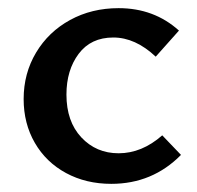

<svg xmlns="http://www.w3.org/2000/svg" viewBox="-20 -445 483 471"><path d="M38 -202Q38 -265 68.5 -316Q99 -367 152 -396Q205 -425 271 -425Q358 -425 419 -370L362 -306Q312 -353 258 -353Q203 -353 173 -313Q143 -273 143 -213Q143 -147 179.5 -108Q216 -69 271 -69Q328 -69 378 -113L424 -65Q354 6 253 6Q191 6 142 -20.5Q93 -47 65.5 -94.5Q38 -142 38 -202Z"/></svg>

Font: Ysabeau Semibold
Style: Regular
Weight: 600
Designer: Christian Thalmann (Catharsis Fonts)
Version: Version 0.003